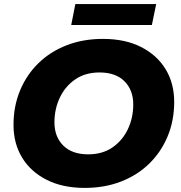

<svg xmlns="http://www.w3.org/2000/svg" viewBox="-20 -904 886 938"><path d="M394 14Q286 14 208 -25.5Q130 -65 88 -134Q46 -203 46 -294Q46 -385 78 -462Q110 -539 168 -595.5Q226 -652 306 -683Q386 -714 483 -714Q591 -714 669 -674.5Q747 -635 789 -566Q831 -497 831 -406Q831 -315 799 -238Q767 -161 709 -104.5Q651 -48 571 -17Q491 14 394 14ZM411 -150Q480 -150 529 -183.5Q578 -217 604.5 -272.5Q631 -328 631 -394Q631 -464 588 -507Q545 -550 466 -550Q397 -550 348 -516.5Q299 -483 272.5 -427.5Q246 -372 246 -306Q246 -236 289 -193Q332 -150 411 -150ZM328 -782 348 -884H743L722 -782Z"/></svg>

Font: Montserrat ExtraBold
Style: Italic
Weight: 800
Italic angle: -11.3°
Designer: Julieta Ulanovsky
Foundry: Julieta Ulanovsky
Version: Version 9.000; ttfautohint (v1.8.4.7-5d5b)